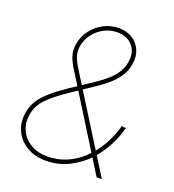

<svg xmlns="http://www.w3.org/2000/svg" viewBox="-135 -843 869 957"><g transform="rotate(20 299.5 -364.0)"><path d="M213.9 9.3Q156.2 9.3 113.3 -16.4Q70.3 -42 50.3 -85.4Q30.3 -128.9 39.1 -182.1Q44.9 -217.3 63 -246.3Q81.1 -275.4 113.8 -304.2Q146.5 -333 195.3 -366.2L314.9 -445.8Q347.7 -467.8 372.8 -490.2Q397.9 -512.7 413.8 -537.8Q429.7 -563 434.6 -592.8Q443.8 -646.5 414.8 -680.4Q385.7 -714.4 333 -714.4Q296.4 -714.4 263.9 -697.5Q231.4 -680.7 209.2 -651.9Q187 -623 180.7 -586.4Q175.8 -558.1 183.6 -533.7Q191.4 -509.3 208.7 -481.7Q226.1 -454.1 250 -415L509.8 0H481.9L231.4 -402.3Q207 -441.4 188.5 -470.9Q169.9 -500.5 161.6 -528.3Q153.3 -556.2 158.7 -589.4Q166 -631.8 191.4 -665Q216.8 -698.2 254.2 -717.5Q291.5 -736.8 333.5 -736.8Q376 -736.8 406 -717.5Q436 -698.2 450.2 -665.3Q464.4 -632.3 457 -589.4Q451.7 -556.2 434.3 -528.3Q417 -500.5 389.6 -475.8Q362.3 -451.2 326.7 -427.2L208 -347.7Q137.2 -300.3 103 -263.2Q68.8 -226.1 61 -178.7Q53.7 -132.8 71.3 -95.2Q88.9 -57.6 126.2 -35.4Q163.6 -13.2 214.8 -13.2Q268.1 -13.2 315.2 -33.2Q362.3 -53.2 401.1 -89.6Q439.9 -126 468.5 -175.3Q497.1 -224.6 512.7 -282.7L535.2 -279.8Q526.4 -245.6 512 -212.6Q497.6 -179.7 479 -150.4Q460.4 -121.1 439 -96.2L431.2 -88.4Q394 -48.8 338.4 -19.8Q282.7 9.3 213.9 9.3Z"/></g></svg>

Font: Inter 20pt Thin
Style: Italic
Weight: 250
Italic angle: -9.3988°
Version: Version 4.001;git-66647c0bb